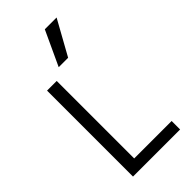

<svg xmlns="http://www.w3.org/2000/svg" viewBox="-301 -1076 1153 1153"><g transform="rotate(-45 275.0 -500.0)"><path d="M90 0V-730H172V-72H490V0ZM319 -780H239L341 -1000H441Z"/></g></svg>

Font: M PLUS Code Latin SemiExpanded
Style: Regular
Weight: 400
Width: 6
Designer: Coji Morishita
Foundry: UNDERFOREST DESIGN
Version: Version 1.002; ttfautohint (v1.8.3)